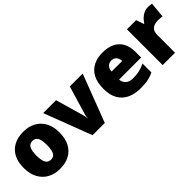

<svg xmlns="http://www.w3.org/2000/svg" viewBox="108 -1326 2099 2099"><g transform="rotate(-45 1157.5 -276.5)"><path d="M594 -278Q594 -186 560.5 -121.5Q527 -57 465 -23.5Q403 10 317 10Q237 10 175 -23.5Q113 -57 77.5 -121.5Q42 -186 42 -278Q42 -415 116 -489Q190 -563 320 -563Q400 -563 461.5 -530Q523 -497 558.5 -433.5Q594 -370 594 -278ZM236 -278Q236 -231 244 -198Q252 -165 270.5 -148.5Q289 -132 319 -132Q349 -132 366.5 -148.5Q384 -165 392 -198Q400 -231 400 -278Q400 -325 392 -357Q384 -389 366 -405Q348 -421 318 -421Q275 -421 255.5 -385Q236 -349 236 -278Z M828 0 617 -553H816L910 -226Q911 -223 913 -213.5Q915 -204 917 -192.5Q919 -181 919 -170H922Q922 -181 923.5 -191.5Q925 -202 927.5 -211Q930 -220 931 -225L1029 -553H1228L1017 0Z M1543 -563Q1624 -563 1682.5 -535Q1741 -507 1772.5 -451Q1804 -395 1804 -310V-225H1463Q1465 -182 1495.5 -154Q1526 -126 1584 -126Q1636 -126 1679 -136Q1722 -146 1768 -168V-31Q1728 -10 1680.5 0Q1633 10 1561 10Q1477 10 1411.5 -19.5Q1346 -49 1308 -112Q1270 -175 1270 -273Q1270 -373 1304.5 -437Q1339 -501 1400.5 -532Q1462 -563 1543 -563ZM1550 -433Q1516 -433 1493.5 -412Q1471 -391 1467 -345H1631Q1630 -382 1609.5 -407.5Q1589 -433 1550 -433Z M2246 -563Q2262 -563 2279 -561Q2296 -559 2304 -557L2287 -377Q2277 -379 2262.5 -381Q2248 -383 2222 -383Q2198 -383 2170.5 -376Q2143 -369 2123 -345.5Q2103 -322 2103 -272V0H1912V-553H2054L2084 -465H2093Q2116 -506 2157.5 -534.5Q2199 -563 2246 -563Z"/></g></svg>

Font: Noto Sans Cham Black
Style: Regular
Weight: 900
Version: Version 2.002